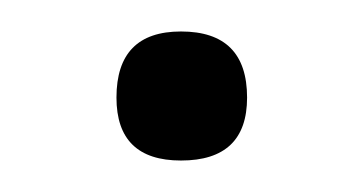

<svg xmlns="http://www.w3.org/2000/svg" viewBox="-20 -100 231 122"><path d="M95 2Q54 2 54 -38Q54 -80 95 -80Q137 -80 137 -38Q137 2 95 2Z"/></svg>

Font: Encode Sans Compressed
Style: Light
Weight: 300
Designer: Pablo Impallari, Andres Torresi
Foundry: Pablo Impallari, Andres Torresi
Version: Version 1.000; ttfautohint (v1.00) -l 8 -r 50 -G 200 -x 14 -